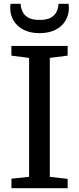

<svg xmlns="http://www.w3.org/2000/svg" viewBox="-20 -983 413 1003"><path d="M132 -59.2V-680.5L39.5 -692.4V-743H333.4V-692.4L240.2 -680.5V-59.1L333.4 -48.6V0H39.8V-49.6ZM186.6 -809.8Q138.6 -809.8 104.4 -826.9Q70.1 -844.1 51.8 -874.1Q33.4 -904.1 33.4 -941.5Q33.4 -947 33.9 -952.5Q34.4 -958.1 35.3 -963.1H88.1Q88.1 -960.7 88.3 -957Q88.6 -953.2 89.1 -948.8Q91.7 -933.3 100.4 -917.2Q109 -901.1 129.3 -890.1Q149.6 -879 186.6 -879Q223.7 -879 244 -890Q264.3 -901 273.1 -917Q281.9 -933.1 284.2 -948.8Q285.2 -953.2 285.2 -957Q285.2 -960.7 285.2 -963.1H338Q339 -958.1 339.4 -952.6Q339.8 -947.1 339.8 -941.7Q339.8 -904.2 321.6 -874.2Q303.3 -844.2 269.2 -827Q235 -809.8 186.6 -809.8Z"/></svg>

Font: Merriweather Light
Style: Regular
Weight: 300
Version: Version 2.100